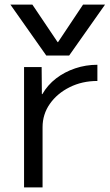

<svg xmlns="http://www.w3.org/2000/svg" viewBox="-20 -810 474 830"><path d="M25 -790H120L229 -628H231L339 -790H434L279 -570H180ZM84 0V-520H160L161 -403H163Q186 -443 222.5 -471Q259 -499 305 -514.5Q351 -530 401 -530V-460Q335 -460 281 -433Q227 -406 195.5 -361Q164 -316 164 -260V0Z"/></svg>

Font: M PLUS 1
Style: Regular
Weight: 400
Designer: Coji Morishita
Foundry: UNDERFOREST DESIGN
Version: Version 1.001